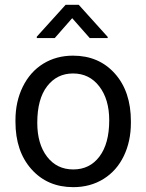

<svg xmlns="http://www.w3.org/2000/svg" viewBox="-20 -770 610 800"><path d="M44.4 -269Q44.4 -346.7 75 -408.7Q105.5 -470.7 159.9 -504.4Q214.4 -538.1 284.2 -538.1Q392.1 -538.1 458.7 -463.4Q525.4 -388.7 525.4 -264.6V-258.3Q525.4 -181.2 495.8 -119.9Q466.3 -58.6 411.4 -24.4Q356.4 9.8 285.2 9.8Q177.7 9.8 111.1 -64.9Q44.4 -139.6 44.4 -262.7ZM135.3 -258.3Q135.3 -170.4 176 -117.2Q216.8 -64 285.2 -64Q354 -64 394.5 -117.9Q435.1 -171.9 435.1 -269Q435.1 -356 393.8 -409.9Q352.5 -463.9 284.2 -463.9Q217.3 -463.9 176.3 -410.6Q135.3 -357.4 135.3 -258.3ZM428.7 -616.2V-611.3H354L280.8 -694.3L208 -611.3H133.3V-617.2L253.4 -750H308.1Z"/></svg>

Font: Roboto-ThirdPerson-AD3FC
Style: ThirdPerson-AD3FC
Weight: 400
Designer: Google
Version: Version 2.137; 2017